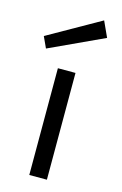

<svg xmlns="http://www.w3.org/2000/svg" viewBox="-114 -782 527 832"><g transform="rotate(15 149.5 -365.5)"><path d="M106 0H185V-479H106ZM278 -661 34 -548 11 -598 246 -731Z"/></g></svg>

Font: Karla
Style: Regular
Weight: 400
Designer: Jonathan Pinhorn
Version: Version 1.000